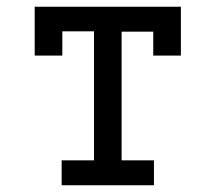

<svg xmlns="http://www.w3.org/2000/svg" viewBox="-20 -550 640 570"><path d="M163 0V-74H259V-457H165V-385H83V-530H517V-385H435V-456H341V-74H437V0Z"/></svg>

Font: Iosevka Curly Slab Extended
Style: Regular
Weight: 400
Width: 7
Monospace: yes
Designer: Belleve Invis
Foundry: Belleve Invis
Version: Version 11.1.0; ttfautohint (v1.8.3)